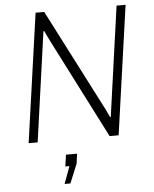

<svg xmlns="http://www.w3.org/2000/svg" viewBox="-60 -736 814 1018"><g transform="rotate(-5 346.5 -227.0)"><path d="M493 -143 513 -101H517L599 -686H647L550 0H502L228 -537L205 -585H201L119 0H71L168 -686H214ZM276 140H254L263 78H322L315 130L273 232H242Z"/></g></svg>

Font: Chivo Thin Italic
Style: Regular
Weight: 100
Italic angle: -8.05°
Designer: Hector Gatti
Foundry: Omnibus-Type
Version: Version 1.007